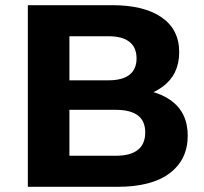

<svg xmlns="http://www.w3.org/2000/svg" viewBox="-20 -720 785 740"><path d="M87.3 0V-700H413.4Q534.9 -700 602.8 -653.2Q670.7 -606.4 670.7 -518.8Q670.7 -433.2 606.8 -385.8Q542.9 -338.4 436.9 -338.4L455.7 -379.8Q573.5 -379.8 638.5 -333.1Q703.5 -286.4 703.5 -197Q703.5 -105.2 634.3 -52.6Q565.2 0 432.4 0ZM247.5 -119.7H426.2Q482.4 -119.7 511 -142.1Q539.7 -164.4 539.7 -209.5Q539.7 -254 511 -275.4Q482.4 -296.7 426.2 -296.7H247.5ZM247.5 -410.5H398.8Q451.8 -410.5 479 -431.9Q506.3 -453.4 506.3 -494.7Q506.3 -537 479 -558.6Q451.8 -580.3 398.8 -580.3H247.5Z"/></svg>

Font: Montserrat Alternates Thin
Style: Regular
Weight: 100
Designer: Julieta Ulanovsky
Foundry: Julieta Ulanovsky
Version: Version 9.000